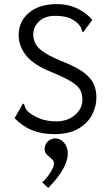

<svg xmlns="http://www.w3.org/2000/svg" viewBox="-20 -651 540 946"><path d="M247 10Q126 10 52 -69L88 -132L92 -141L99 -137Q101 -130 104 -121.5Q107 -113 118 -101Q144 -79 178.5 -66Q213 -53 257 -53Q313 -53 349.5 -84.5Q386 -116 386 -160Q386 -189 374.5 -209Q363 -229 332.5 -248Q302 -267 243 -292Q146 -330 109 -377Q72 -424 72 -477Q72 -546 123 -588.5Q174 -631 262 -631Q313 -631 358 -610.5Q403 -590 435 -553L390 -493L384 -497Q383 -505 380 -513Q377 -521 366 -533Q342 -556 315 -564.5Q288 -573 251 -573Q202 -573 173 -546Q144 -519 144 -482Q144 -454 156.5 -432.5Q169 -411 202 -390Q235 -369 298 -344Q359 -319 393 -293.5Q427 -268 441 -238.5Q455 -209 455 -170Q455 -127 433.5 -85.5Q412 -44 366 -17Q320 10 247 10ZM218 275 188 248Q212 225 229 198Q246 171 246 154Q246 142 234.5 132Q223 122 211.5 111.5Q200 101 200 84Q200 62 215 46.5Q230 31 253 31Q277 31 295.5 52Q314 73 314 106Q314 176 218 275Z"/></svg>

Font: Ligconsolata
Style: Regular
Weight: 400
Monospace: yes
Designer: Raph Levien, Cyreal, Brenton Simpson
Foundry: Raph Levien, Cyreal, Google
Version: Version 3.001; ttfautohint (v1.8.2.53-6de2)